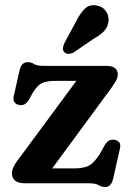

<svg xmlns="http://www.w3.org/2000/svg" viewBox="-20 -715 507 749"><path d="M412 -368.5 183.5 -58H266.5Q307 -58 327.2 -69Q347.5 -80 369 -114L389 -149.5Q404 -174.5 427.5 -169.5Q454.5 -164 448 -135.5L421.5 -18.5Q414 14.5 390.5 14.5Q376.5 14.5 364.8 7.2Q353 0 327.5 0H78.5Q50.5 0 38.5 -10.8Q26.5 -21.5 26.5 -38.5Q26.5 -60 47 -87L278 -399.5H196.5Q162.5 -399.5 144.5 -391.2Q126.5 -383 109 -355L92.5 -325.5Q77.5 -300.5 54 -305.5Q27.5 -312 33.5 -339.5L56.5 -441Q63.5 -472.5 88 -472.5Q101.5 -472.5 113 -465.2Q124.5 -458 149.5 -458H395Q439.5 -458 439.5 -424Q439.5 -413.5 433.2 -401.5Q427 -389.5 412 -368.5ZM275 -628Q291 -661 309.8 -680Q328.5 -699 357.5 -693.5Q382 -689 394.2 -669.8Q406.5 -650.5 403 -629Q399 -607.5 384.8 -592.5Q370.5 -577.5 342.5 -562L266 -509.5Q257 -505 247 -505Q237 -505 231 -511.5Q224 -519 225.5 -528.2Q227 -537.5 231.5 -547.5Z"/></svg>

Font: Fraunces 72pt S100 SemiBold
Style: Regular
Weight: 600
Version: Version 1.000; ttfautohint (v1.8.3)